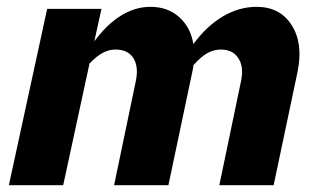

<svg xmlns="http://www.w3.org/2000/svg" viewBox="-20 -542 935 562"><path d="M6 0 118 -516H277L256 -421Q293 -471 334.5 -496.5Q376 -522 420 -522Q471 -522 504.5 -492Q538 -462 546 -413Q585 -466 632.5 -494Q680 -522 731 -522Q800 -522 834 -468Q868 -414 851 -332L781 0H622L686 -307Q694 -347 677.5 -372Q661 -397 626 -397Q606 -397 587 -386.5Q568 -376 546 -351Q546 -347 545 -342Q544 -337 543 -332L473 0H314L378 -307Q386 -348 370 -372.5Q354 -397 318 -397Q299 -397 281 -387.5Q263 -378 242 -356L165 0Z"/></svg>

Font: Red Hat Text
Style: Bold Italic
Weight: 700
Italic angle: -12°
Designer: Pentagram / MCKL
Foundry: Pentagram / MCKL
Version: Version 1.003; Red Hat Text Bold Italic